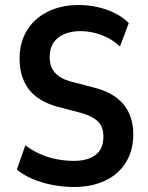

<svg xmlns="http://www.w3.org/2000/svg" viewBox="-20 -735 588 765"><path d="M275 10Q232 10 190 2Q148 -6 111 -21.5Q74 -37 47 -59L81 -156Q109 -135 140.5 -121Q172 -107 206.5 -100.5Q241 -94 274 -94Q329 -94 360.5 -117.5Q392 -141 392 -191Q392 -217 382.5 -234.5Q373 -252 353.5 -264Q334 -276 304 -285L212 -309Q133 -330 95.5 -378.5Q58 -427 58 -501Q58 -566 87.5 -614Q117 -662 170.5 -688.5Q224 -715 294 -715Q333 -715 370 -706.5Q407 -698 438 -682.5Q469 -667 493 -643L458 -550Q426 -580 384.5 -595.5Q343 -611 300 -611Q263 -611 235.5 -599Q208 -587 193 -564.5Q178 -542 178 -508Q178 -470 198 -446.5Q218 -423 259 -411L351 -387Q432 -367 471.5 -320Q511 -273 511 -200Q511 -136 482 -88.5Q453 -41 399.5 -15.5Q346 10 275 10Z"/></svg>

Font: Nunito Sans 10pt Condensed
Style: Bold
Weight: 700
Width: 3
Designer: Vernon Adams
Foundry: Vernon Adams
Version: Version 3.101;gftools[0.9.27]